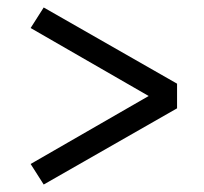

<svg xmlns="http://www.w3.org/2000/svg" viewBox="-20 -509 546 514"><path d="M97 -15 62 -70 378 -252 62 -434 97 -489 454 -285V-219Z"/></svg>

Font: Lexend Deca Light
Style: Regular
Weight: 300
Designer: Bonnie Shaver-Troup, Thomas Jockin
Foundry: Lexend
Version: Version 1.008; ttfautohint (v1.8.4.7-5d5b)